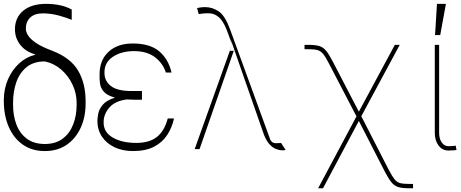

<svg xmlns="http://www.w3.org/2000/svg" viewBox="-20 -780 2413 1004"><path d="M58.2 -626.4Q58.2 -687.9 101.2 -723.7Q144.2 -759.6 221.6 -759.9Q260.3 -759.6 293.5 -752.7Q326.7 -745.7 355.1 -730.1V-676.1Q332 -686.4 289.8 -698.2Q247.5 -709.9 204.5 -710.2Q160.2 -709.9 137.6 -687.9Q115.1 -665.8 115.1 -629.3Q115.1 -614.7 126.1 -595.9Q137.1 -577.1 167.3 -556.1Q197.4 -535.2 254.3 -514.2Q349.4 -477.3 388.7 -410.3Q427.9 -343.4 427.6 -250V-240.1Q427.9 -169 402.2 -112.4Q376.4 -55.8 328.7 -22.9Q280.9 9.9 214.5 9.9Q146.7 9.9 98.7 -24.1Q50.8 -58.2 25.6 -116.8Q0.4 -175.4 0 -248.6V-258.5Q0.4 -317.1 22.2 -366.3Q44 -415.5 80.8 -448.9Q117.5 -482.2 161.9 -492.9L163.4 -495.7Q113.3 -510.3 85.8 -545.8Q58.2 -581.3 58.2 -626.4ZM48.3 -242.9V-231.5Q48.3 -176.1 65.5 -129.6Q82.7 -83.1 119.7 -55.2Q156.6 -27.3 214.5 -27Q271.7 -27.3 308.2 -55.2Q344.8 -83.1 362.7 -129.4Q380.7 -175.8 380.7 -231.5V-242.9Q380.7 -291.5 359.4 -337.2Q338.1 -382.8 300.6 -415.7Q263.1 -448.5 214.5 -458.8Q155.9 -458.8 119.1 -429Q82.4 -399.1 65.3 -350.1Q48.3 -301.1 48.3 -242.9Z M722.3 -258.5H683.9Q661.9 -258.5 642.8 -259.9Q580.6 -252.1 550.8 -216.4Q521 -180.8 522 -140.6Q521 -89.1 569.2 -60.9Q617.5 -32.7 692.5 -32.7Q760.7 -32.7 800.2 -63.7Q839.8 -94.8 857.2 -160.5H889.9Q879.6 -113.3 854.6 -74.6Q829.5 -35.9 785.9 -13Q742.2 9.9 675.4 9.9Q620.4 9.9 578.3 -10.3Q536.2 -30.5 512.8 -66.1Q489.3 -101.6 489.3 -147.7Q489.3 -162.3 493.8 -185.7Q498.2 -209.2 517.4 -232.2Q536.6 -255.3 581.3 -269.5Q539.8 -280.9 522.9 -300.6Q506 -320.3 503 -342.7Q500 -365.1 500.7 -384.6Q500.7 -387.8 500.7 -389.2Q500 -464.5 546.9 -508.5Q593.8 -552.6 674 -552.6Q763.5 -552.6 812 -512.1Q860.4 -471.6 877.1 -400.6H847.3Q833.1 -447.1 791.7 -479.8Q750.4 -512.4 681.1 -512.8Q613.6 -512.4 569.6 -482.6Q525.6 -452.8 526.3 -400.6Q525.6 -356.9 559.5 -330.4Q593.4 -304 668.3 -304H722.3Z M1453.8 5.7Q1439.3 5.7 1421 -1.8Q1402.7 -9.2 1385.1 -30.4Q1367.5 -51.5 1354.4 -92.3L1194.6 -550.1L1193.5 -547.6L1193.9 -546.9L1193.5 -547.6L1181.8 -514.2H1202.4L1023.4 0H997.9L1181.8 -514.2H1181.1L1193.5 -547.9L1165.5 -623.6Q1147 -670.1 1125.2 -689.3Q1103.3 -708.5 1077.2 -710.2Q1051.1 -712 1019.2 -706L1010.7 -737.2Q1006 -736.9 1019.7 -739.7Q1033.4 -742.5 1051.8 -742.9Q1093 -742.5 1125.4 -719.3Q1157.7 -696 1182.5 -627.8L1202.8 -572.8L1206.7 -583.8L1202.8 -572.4L1391.3 -55.4Q1390.6 -56.5 1393.1 -50.1Q1395.6 -43.7 1403.2 -37.3Q1410.9 -30.9 1425.4 -31.2Q1429.7 -30.9 1439.6 -31.8Q1449.6 -32.7 1449.6 -32.7L1473.7 4.3Q1462 6.4 1458.8 6.4Q1455.6 6.4 1453.8 5.7ZM1194.6 -550.4 1185.4 -576.7 1193.5 -547.9ZM1194.6 -550.4V-550.1L1202.8 -572.4V-572.8ZM1193.5 -547.9V-547.6Z M1643.5 204.5 1844.1 -171.5 1699.6 -448.9Q1682.5 -482.2 1669.7 -497.9Q1657 -513.5 1640.1 -518.1Q1623.2 -522.7 1593 -522.7H1572.4V-545.5H1593Q1628.2 -545.5 1649 -539.4Q1669.7 -533.4 1685 -514.9Q1700.3 -496.4 1719.5 -459.5L1856.5 -196L2044.7 -545.5H2070.3L1869.3 -172.2L2012.8 108Q2030.2 141.3 2042.8 157.1Q2055.4 172.9 2072.3 177.4Q2089.1 181.8 2119.3 181.8H2139.9V204.5H2119.3Q2084.5 204.5 2063.7 198.5Q2043 192.5 2027.5 174Q2012.1 155.5 1992.9 118.6L1856.5 -147.7L1669 204.5Z M2253.6 -545.5H2276.3V-85.2Q2276.3 -54 2290 -34.8Q2303.6 -15.6 2324.6 -15.6Q2342 -15.6 2351.9 -16.9Q2361.9 -18.1 2362.9 -18.5L2367.2 4.3Q2365.8 4.6 2354.6 5.9Q2343.4 7.1 2324.6 7.1Q2293.3 7.1 2273.4 -18.8Q2253.6 -44.7 2253.6 -85.2ZM2255 -596.6 2264.9 -759.9H2311.8L2282 -596.6Z"/></svg>

Font: Inter Thin BETA
Style: Regular
Weight: 100
Designer: Rasmus Andersson
Foundry: rsms
Version: Version 3.011;git-f93a4a705